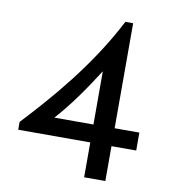

<svg xmlns="http://www.w3.org/2000/svg" viewBox="-76 -719 689 784"><g transform="rotate(10 268.5 -327.0)"><path d="M163.1 -218.8C220.7 -282.2 273.4 -358.4 325.2 -439.5V-218.8ZM380.9 -654.3C279.3 -457 137.7 -295.9 26.4 -176.8V-144.5H325.2V0H413.1V-144.5H515.6V-218.8H413.1V-654.3Z"/></g></svg>

Font: Sen-gleads
Style: Regular
Weight: 400
Designer: Kosal Sen, Philatype
Foundry: Philatype
Version: Version 1.004; ttfautohint (v1.8.3)